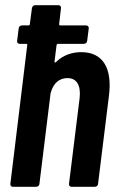

<svg xmlns="http://www.w3.org/2000/svg" viewBox="-20 -720 454 740"><path d="M293 -519C262 -519 226 -510 197 -482C194 -478 190 -478 190 -482L198 -546C198 -549 201 -551 203 -551H303C310 -551 316 -556 316 -563L322 -610C323 -617 319 -622 312 -622H212C209 -622 208 -624 208 -627L215 -688C216 -695 212 -700 205 -700H116C109 -700 104 -695 103 -688L95 -627C95 -624 93 -622 90 -622H65C58 -622 52 -617 52 -610L46 -563C45 -556 49 -551 56 -551H81C84 -551 86 -549 85 -546L20 -12C19 -5 23 0 30 0H119C126 0 132 -5 132 -12L175 -361C176 -363 176 -365 177 -367C187 -400 209 -419 240 -419C276 -419 292 -391 287 -343L246 -12C245 -5 249 0 256 0H345C352 0 358 -5 358 -12L400 -352C413 -457 377 -519 293 -519Z"/></svg>

Font: Barlow Condensed SemiBold
Style: Italic
Weight: 600
Width: 3
Italic angle: -7°
Designer: Jeremy Tribby
Foundry: Tribby Type
Version: Version 1.422;hotconv 1.0.109;makeotfexe 2.5.65596